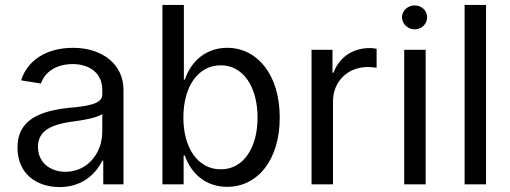

<svg xmlns="http://www.w3.org/2000/svg" viewBox="-20 -748 2071 779"><path d="M222 11C302 11 362 -30 395 -96H399V0H481V-384C481 -484 399 -554 276 -554C166 -554 89 -500 66 -422L146 -409C163 -459 212 -488 275 -488C348 -488 395 -447 395 -384V-364C395 -326 337 -317 255 -310C111 -294 51 -243 51 -149C51 -44 127 11 222 11ZM134 -152C134 -208 172 -242 277 -255C327 -262 371 -270 395 -285V-216C395 -118 328 -51 246 -51C182 -51 134 -90 134 -152Z M902 10C1026 10 1115 -100 1115 -271C1115 -446 1023 -554 902 -554C816 -554 755 -500 730 -425H726V-728H639V0H725V-117H730C756 -42 816 10 902 10ZM724 -271C724 -395 782 -483 876 -483C968 -483 1025 -394 1025 -271C1025 -150 969 -61 876 -61C781 -61 724 -150 724 -271Z M1244 0H1331V-336C1331 -418 1391 -476 1472 -476C1485 -476 1498 -475 1508 -473V-550C1499 -552 1491 -553 1481 -553C1412 -553 1357 -517 1333 -453H1329V-546H1244Z M1620 0H1707V-546H1620ZM1611 -678C1611 -651 1635 -629 1662 -629C1691 -629 1713 -651 1713 -678C1713 -705 1691 -726 1662 -726C1635 -726 1611 -705 1611 -678Z M1952 -728H1865V0H1952Z"/></svg>

Font: Wafeq
Style: Regular
Weight: 400
Designer: Rasmus Andersson & Azza Alameddine
Foundry: Google & TypeTogether
Version: Version 3.000;FEAKit 1.0